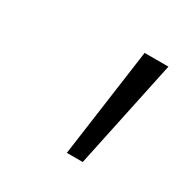

<svg xmlns="http://www.w3.org/2000/svg" viewBox="-76 -737 390 398"><g transform="rotate(30 118.5 -538.0)"><path d="M129 -408 165 -668H222L167 -408Z"/></g></svg>

Font: Gantari Light
Style: Italic
Weight: 300
Italic angle: -10°
Version: Version 1.000